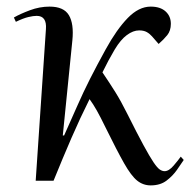

<svg xmlns="http://www.w3.org/2000/svg" viewBox="-20 -547 576 581"><path d="M170 -137H174Q196 -186 214 -227Q232 -268 252.5 -308.5Q273 -349 300 -398Q333 -458 366.5 -492.5Q400 -527 436 -527Q465 -527 481 -512.5Q497 -498 497 -475Q497 -454 486 -440.5Q475 -427 460 -414L440 -437Q433 -445 424 -450Q415 -455 401 -455Q383 -455 364 -441Q345 -427 327 -397Q308 -365 290 -328Q313 -294 329.5 -267.5Q346 -241 365 -203Q395 -143 414 -108Q433 -73 444.5 -56Q456 -39 463.5 -34Q471 -29 478 -29Q491 -29 505.5 -46Q520 -63 527 -73L536 -63Q528 -51 515.5 -33Q503 -15 484 -0.5Q465 14 436 14Q413 14 395 -0.5Q377 -15 355.5 -53Q334 -91 300 -160Q284 -193 273 -212.5Q262 -232 251 -247Q222 -189 196 -129Q170 -69 142 0H88L119 -459Q122 -499 91 -499Q81 -499 66 -495.5Q51 -492 28 -481L22 -494Q41 -505 70.5 -516Q100 -527 130 -527Q173 -527 188.5 -501Q204 -475 199 -425Z"/></svg>

Font: Literata 72pt
Style: Italic
Weight: 400
Italic angle: -2°
Designer: Latin by Veronika Burian and Jose Scaglione. Greek by Irene Vlachou. Cyrillic by Vera Evstafieva
Foundry: TypeTogether
Version: Version 3.002